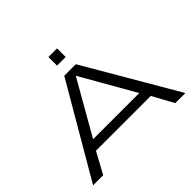

<svg xmlns="http://www.w3.org/2000/svg" viewBox="-204 -1204 1471 1471"><g transform="rotate(-45 531.0 -469.0)"><path d="M31.2 0 468.8 -750H593.8L1031.2 0H921.9L828.1 -171.9H234.4L140.6 0ZM281.2 -250H781.2L531.2 -687.5ZM484.4 -843.8V-937.5H578.1V-843.8Z"/></g></svg>

Font: Michroma
Style: Regular
Weight: 400
Designer: Vernon Adams
Foundry: Vernon Adams
Version: Version 1.100; ttfautohint (v1.8.4.7-5d5b);gftools[0.9.29]